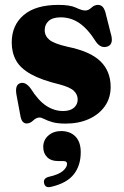

<svg xmlns="http://www.w3.org/2000/svg" viewBox="-20 -494 508 786"><path d="M238 -39.5Q267.5 -39.5 282.8 -53Q298 -66.5 298 -86.5Q298 -107 282.5 -122Q267 -137 223.5 -148.5Q149 -166.5 106.2 -190.5Q63.5 -214.5 45.8 -246.5Q28 -278.5 28 -320Q28 -390.5 76.8 -432.2Q125.5 -474 220 -474Q267 -474 291.2 -462.5Q315.5 -451 329 -451Q342 -451 354.2 -462.5Q366.5 -474 381 -474Q390.5 -474 398 -468Q405.5 -462 411 -445.5L433 -358.5Q447 -314 421 -304Q394 -294 373.5 -322Q340 -375.5 305.2 -399.2Q270.5 -423 228.5 -423Q195.5 -423 179.2 -408.2Q163 -393.5 163 -370.5Q163 -347 182.2 -331Q201.5 -315 257 -302.5Q350 -283.5 391.5 -242.8Q433 -202 433 -138Q433 -93 409.2 -59.2Q385.5 -25.5 344 -6.8Q302.5 12 249 12Q214.5 12 193.8 5.8Q173 -0.5 161 -6.8Q149 -13 142 -13Q129 -13 116 -0.8Q103 11.5 89.5 11.5Q69.5 11.5 64 -17.5L48 -103Q39.5 -146 62.5 -153.5Q85 -160.5 106.5 -130.5Q137 -82 169.5 -60.8Q202 -39.5 238 -39.5ZM221 165.5Q188.5 165.5 172.8 149.2Q157 133 157 108Q157 79 178 60.8Q199 42.5 230.5 42.5Q266.5 42.5 288.5 64.5Q310.5 86.5 310.5 129Q310.5 184 281.8 220Q253 256 190.5 270.5Q165 277.5 160.5 256Q156 236.5 179 230Q220 221 237.2 206Q254.5 191 254.5 177Q254.5 165.5 240.5 165.5Z"/></svg>

Font: Fraunces 72pt Soft
Style: Bold
Weight: 700
Version: Version 1.000;[b76b70a41]